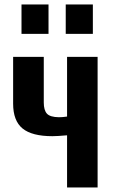

<svg xmlns="http://www.w3.org/2000/svg" viewBox="-20 -830 506 850"><path d="M271 -680.2V-810.1H391.1V-680.2ZM75.2 -680.2V-810.1H194.8V-680.2ZM276.9 0V-231Q232.9 -227.1 211.9 -227.1Q121.6 -227.1 79.8 -261.2Q38.1 -295.4 38.1 -371.1V-578.1H173.8V-376Q173.8 -342.3 187.7 -326.9Q201.7 -311.5 241.2 -311Q256.8 -311 276.9 -314V-578.1H412.1V0Z"/></svg>

Font: Oswald Medium
Style: Regular
Weight: 500
Designer: Vernon Adams
Foundry: Vernon Adams
Version: Version 4.103